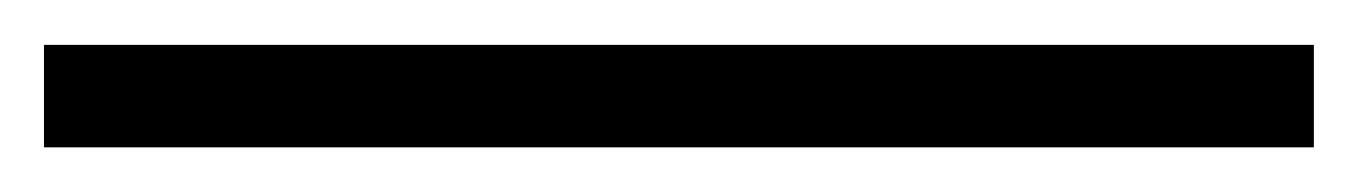

<svg xmlns="http://www.w3.org/2000/svg" viewBox="-28 -775 609 86"><path d="M560.5 -754.9V-709H-8.3V-754.9Z"/></svg>

Font: Arimo
Style: Bold Italic
Weight: 700
Italic angle: -12°
Designer: Steve Matteson
Foundry: Monotype Imaging Inc.
Version: Version 1.33